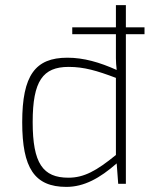

<svg xmlns="http://www.w3.org/2000/svg" viewBox="-20 -720 597 752"><path d="M546 -613H473V-700H434V-613H263V-586H434V-539C434 -504 433 -479 437 -446C370 -476 308 -494 244 -494C118 -494 67 -425 67 -241C67 -62 115 12 240 12C309 12 371 -22 437 -80L443 0H473V-586H546ZM108 -242C108 -403 148 -458 249 -458C309 -458 360 -443 434 -415V-113C358 -51 309 -24 248 -24C148 -24 108 -80 108 -242Z"/></svg>

Font: Exo 2 Extra Light
Style: Regular
Weight: 250
Designer: Natanael Gama
Version: Version 1.001;PS 001.001;hotconv 1.0.88;makeotf.lib2.5.64775